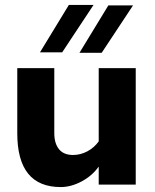

<svg xmlns="http://www.w3.org/2000/svg" viewBox="-20 -748 630 778"><path d="M50 -208V-472H200V-208Q200 -167 219 -143.5Q238 -120 276 -120Q306 -120 333.5 -134.5Q361 -149 380 -175V-472H530V0H380V-73Q354 -36 311 -13Q268 10 226 10Q50 10 50 -208ZM419 -726H519L392 -534H302ZM259 -728H359L232 -536H142Z"/></svg>

Font: Madhuban Bold
Style: Regular
Weight: 700
Designer: jaikishan Patel
Foundry: MagicType
Version: Version 1.000